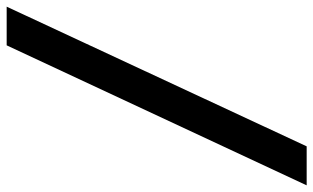

<svg xmlns="http://www.w3.org/2000/svg" viewBox="-272 -638 940 576"><g transform="rotate(90 198.0 -350.0)"><path d="M349 -800H466L46 100H-70Z"/></g></svg>

Font: Albert Sans SemiBold
Style: Italic
Weight: 600
Italic angle: -11.25°
Designer: Andreas Rasmussen
Foundry: a.Foundry
Version: Version 1.025